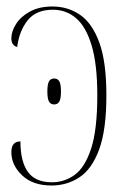

<svg xmlns="http://www.w3.org/2000/svg" viewBox="-20 -562 380 592"><path d="M139 10Q81 10 48 -21.5Q15 -53 15 -93Q15 -126 43 -126Q43 -64 66 -32Q89 0 140 0Q179 0 210.5 -23Q242 -46 261 -104Q280 -162 280 -268Q280 -364 262.5 -422Q245 -480 214.5 -506Q184 -532 143 -532Q91 -532 65 -499Q39 -466 33 -417Q15 -422 15 -444Q15 -465 29.5 -488Q44 -511 72.5 -526.5Q101 -542 142 -542Q189 -542 226.5 -516.5Q264 -491 286 -431.5Q308 -372 308 -268Q308 -161 285.5 -100.5Q263 -40 224.5 -15Q186 10 139 10ZM147 -240Q136 -240 131 -249Q126 -258 126 -280Q126 -302 131 -311Q136 -320 147 -320Q158 -320 163 -311Q168 -302 168 -280Q168 -258 163 -249Q158 -240 147 -240Z"/></svg>

Font: Noto Serif Display Condensed Thin
Style: Regular
Weight: 100
Width: 3
Designer: Monotype Design Team
Foundry: Monotype Imaging Inc.
Version: Version 2.009